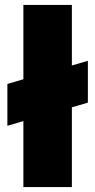

<svg xmlns="http://www.w3.org/2000/svg" viewBox="-20 -760 387 780"><path d="M337 -343 272 -324V0H75V-268L10 -249V-419L75 -438V-740H272V-494L337 -513Z"/></svg>

Font: DVN-Poppins ExtBd
Style: Regular
Weight: 800
Designer: Ninad Kale (Devanagari), Jonny Pinhorn (Latin)
Foundry: Indian Type Foundry
Version: 4.004